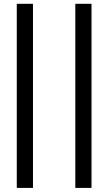

<svg xmlns="http://www.w3.org/2000/svg" viewBox="-20 -790 554 984"><path d="M66 -770.5H149V173H66ZM366 -770.5H449V173H366Z"/></svg>

Font: Lato 2
Style: Regular
Weight: 600
Designer: Lukasz Dziedzic with Adam Twardoch and Botio Nikoltchev
Foundry: tyPoland Lukasz Dziedzic
Version: Version 2.015; 2015-08-06; http://www.latofonts.com/